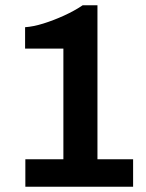

<svg xmlns="http://www.w3.org/2000/svg" viewBox="-20 -707 553 727"><path d="M76 0V-104H220V-523H75V-604Q106 -606 144.5 -618Q183 -630 222.5 -648Q262 -666 293 -687H349V-104H484V0Z"/></svg>

Font: Archivo SemiCondensed
Style: Bold
Weight: 680
Width: 4
Designer: Hector Gatti
Foundry: Omnibus-Type
Version: Version 2.001; ttfautohint (v1.8.3)